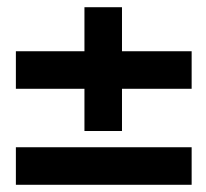

<svg xmlns="http://www.w3.org/2000/svg" viewBox="-20 -552 570 532"><path d="M24 -306V-410H214V-532H318V-410H511V-306H318V-189H214V-306ZM24 -144H511V-40H24Z"/></svg>

Font: TypoPRO Titillium Text
Style: 800 wt
Weight: 800
Designer: Accademia di Belle Arti di Urbino and others
Foundry: Accademia di Belle Arti di Urbino and others.
Version: Version 25.000